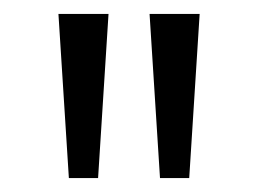

<svg xmlns="http://www.w3.org/2000/svg" viewBox="-20 -720 371 276"><path d="M210 -464 195 -700H267L252 -464ZM79 -464 64 -700H136L121 -464Z"/></svg>

Font: Fustat Light
Style: Regular
Weight: 300
Designer: Mohamed Gaber, Khaled Hosny, Laura Garcia Mut
Foundry: Kief Type Foundry, Alif Type Foundry, Hard Type Foundry
Version: Version 1.007